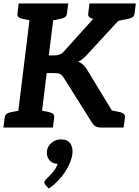

<svg xmlns="http://www.w3.org/2000/svg" viewBox="-26 -744 812 1120"><path d="M68.9 0 158 -723.8H296.6L258.7 -420.7H289.6Q308.6 -420.7 322 -426Q335.4 -431.4 345.7 -442.8L572.3 -694.6Q586.6 -711.1 602.1 -717.5Q617.6 -723.8 638.7 -723.8H757.7L479.7 -422.8Q467.6 -409 455.2 -399.5Q442.8 -390.1 430.5 -384Q446.8 -377.8 458.6 -367.1Q470.4 -356.4 481 -338.9L687 0H564.8Q542.2 0 531.1 -6.6Q520 -13.3 511.5 -26.7L343.9 -293.6Q334.7 -307.6 323.7 -312.7Q312.6 -317.7 288.6 -317.7H246.3L207.4 0ZM641.1 -617.8 577.9 -679.8 583.4 -723.8H730.7L669.9 -623.6ZM596.2 0 557.5 -113.8 624.1 -100.2ZM-6 0 1.3 -58.1Q2.9 -71.6 11.4 -78.6Q19.8 -85.6 34.1 -88.8L92.9 -100.8L93.2 0ZM183.6 0 208.7 -100.8 264.6 -88.8Q278.2 -85.6 284.9 -78.6Q291.6 -71.6 290 -58.1L282.7 0ZM182.3 -723.8 156.8 -623.1 100.8 -635.1Q87.7 -638.2 81 -645.2Q74.3 -652.2 75.9 -665.7L83.2 -723.8ZM371.9 -723.8 364.6 -665.7Q363 -652.2 354.5 -645.2Q346 -638.2 331.3 -635.1L272.6 -623.1L272.7 -723.8ZM596.2 0 621.3 -100.8 677.2 -88.8Q690.8 -85.6 697.5 -78.6Q704.2 -71.6 702.6 -58.1L695.3 0ZM766.3 -723.8 759 -665.7Q757.5 -652.2 749 -645.2Q740.5 -638.2 725.8 -635.1L667 -623.1L667.2 -723.8ZM595.2 -723.8 569.7 -623.1 513.7 -635.1Q500.6 -638.2 493.9 -645.2Q487.2 -652.2 488.8 -665.7L496.1 -723.8ZM259.1 356.1 239.9 335.9Q236.3 331.2 234.4 327.2Q232.6 323.1 233.2 317.4Q234.7 308 245.6 299.8Q258.6 287 280.4 262.6Q302.1 238.3 310.1 211.5Q309.7 211.5 308.6 211.5Q307.4 211.5 306.6 211.5Q277.4 209.8 260.9 188.6Q244.4 167.4 248 136.4Q251.6 108.3 274.9 88.7Q298.1 69 330 69Q367.9 69 384.3 93.3Q400.6 117.6 396.1 153.7Q389.9 204.3 352.6 260.4Q315.2 316.5 259.1 356.1Z"/></svg>

Font: Aleo
Style: Italic
Weight: 400
Italic angle: -7°
Designer: Alessio Laiso
Foundry: Alessio Laiso
Version: Version 2.001;gftools[0.9.29]